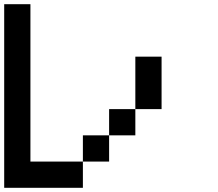

<svg xmlns="http://www.w3.org/2000/svg" viewBox="-20 -895 1040 915"><path d="M0 0V-875H125V-125H375V0ZM375 -125V-250H500V-125ZM500 -250V-375H625V-250ZM625 -625H750V-375H625Z"/></svg>

Font: Galmuri7 Regular
Style: Regular
Weight: 400
Designer: Lee Minseo (quiple)
Version: Version 2.399;hotconv 1.1.1;makeotfexe 2.6.0 DEVELOPMENT